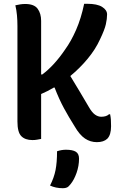

<svg xmlns="http://www.w3.org/2000/svg" viewBox="-20 -730 640 1013"><path d="M61 -702Q75 -705 87 -707Q99 -709 113 -709Q160 -709 178.5 -684Q197 -659 197 -620V-337H203Q266 -384 323 -468Q355 -512 381.5 -572.5Q408 -633 424 -710H440Q493 -710 519 -693.5Q545 -677 545 -654Q545 -631 538.5 -602Q532 -573 508 -523Q484 -470 442.5 -420Q401 -370 351 -329Q376 -288 400.5 -247Q425 -206 449 -165Q465 -137 481 -125.5Q497 -114 514 -114Q541 -114 555 -127H561Q564 -113 565 -99Q566 -85 566 -64Q566 -18 546 2Q527 20 491 20Q457 20 428.5 1Q400 -18 374 -63Q343 -112 317.5 -159Q292 -206 268 -268H264Q230 -248 197 -234V3Q185 5 175 7Q165 9 151 9Q113 9 92.5 -11.5Q72 -32 72 -89V-593Q72 -622 69.5 -649.5Q67 -677 61 -702ZM281 68Q305 60 328 60Q363 60 380 70.5Q397 81 397 107Q397 145 384 182Q371 219 352 242Q342 255 333.5 259Q325 263 312 263Q274 263 244 249Q265 208 273 167.5Q281 127 281 68Z"/></svg>

Font: Recursive Sn Csl St SmB
Style: Regular
Weight: 600
Version: Version 1.079;hotconv 1.0.112;makeotfexe 2.5.65598; ttfautoh